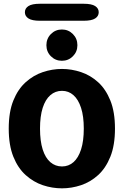

<svg xmlns="http://www.w3.org/2000/svg" viewBox="-20 -992 659 1022"><path d="M310 10.5Q258 10.5 208 -6.2Q158 -23 116.8 -60Q75.5 -97 51 -158Q26.5 -219 26.5 -307.5Q26.5 -396 51 -456.8Q75.5 -517.5 116.8 -554.5Q158 -591.5 208 -608.2Q258 -625 310 -625Q361 -625 411.2 -608.2Q461.5 -591.5 502.2 -554.5Q543 -517.5 567.5 -456.8Q592 -396 592 -307.5Q592 -219 567.5 -158Q543 -97 502.2 -60Q461.5 -23 411.2 -6.2Q361 10.5 310 10.5ZM310 -106Q345 -106 371 -128.8Q397 -151.5 411.5 -196.5Q426 -241.5 426 -307.5Q426 -373 411.5 -417.8Q397 -462.5 371 -485.5Q345 -508.5 310 -508.5Q274.5 -508.5 248 -485.5Q221.5 -462.5 207.2 -417.8Q193 -373 193 -307.5Q193 -241.5 207.2 -196.5Q221.5 -151.5 248 -128.8Q274.5 -106 310 -106ZM309.5 -668.5Q275 -668.5 251 -692.5Q227 -716.5 227 -751.5Q227 -786.5 251 -810.8Q275 -835 309.5 -835Q344 -835 368 -810.8Q392 -786.5 392 -751.5Q392 -716.5 368 -692.5Q344 -668.5 309.5 -668.5ZM112.5 -927Q112.5 -947.5 131.5 -959.8Q150.5 -972 192 -972H425.5Q467.5 -972 486.5 -959.8Q505.5 -947.5 505.5 -927Q505.5 -906 486.5 -893.8Q467.5 -881.5 425.5 -881.5H192Q150.5 -881.5 131.5 -893.8Q112.5 -906 112.5 -927Z"/></svg>

Font: Sono Monospace
Style: Bold
Weight: 700
Designer: Tyler Finck
Foundry: Tyler Finck
Version: Version 2.112